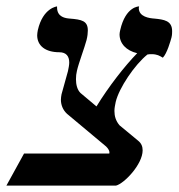

<svg xmlns="http://www.w3.org/2000/svg" viewBox="-49 -579 557 599"><path d="M202 -289C192 -299 188 -315 188 -332C188 -341 189 -350 191 -358C196 -381 215 -431 221 -454C224 -466 225 -476 225 -484C225 -514 206 -518 169 -521C156 -522 129 -525 129 -556V-559C129 -559 85 -555 69 -485C68 -479 67 -474 67 -469C67 -436 93 -416 136 -416C158 -416 167 -403 167 -384C167 -376 165 -367 163 -357L143 -285C142 -279 141 -274 141 -268C141 -252 147 -236 160 -224L282 -122C288 -116 294 -108 292 -100H26L-29 0H313C338 -6 396 -66 396 -110C396 -122 392 -132 382 -140L324 -188C312 -202 308 -217 308 -233C308 -242 310 -251 312 -261C322 -304 371 -377 411 -409C416 -410 420 -410 424 -410C441 -410 449 -405 459 -399C472 -412 483 -451 486 -462C488 -470 488 -477 488 -482C488 -515 462 -518 433 -521C418 -522 384 -526 384 -554C384 -556 385 -558 385 -559C385 -559 343 -560 326 -485C325 -480 324 -476 324 -472C324 -443 345 -421 379 -413C340 -373 290 -309 252 -247Z"/></svg>

Font: Libertinus Serif
Style: Italic
Weight: 400
Italic angle: -12°
Designer: Philipp H. Poll, Khaled Hosny
Foundry: Caleb Maclennan
Version: Version 7.050;RELEASE